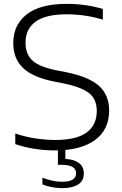

<svg xmlns="http://www.w3.org/2000/svg" viewBox="-20 -769 633 993"><path d="M263.5 9Q213.5 9 160.8 1Q108 -7 59 -23.5V-78.5Q113 -60.5 166 -52.8Q219 -45 264.5 -45Q375 -45 427.8 -83.5Q480.5 -122 480.5 -195Q480.5 -257 439.2 -288.5Q398 -320 302.5 -339L261.5 -347Q150.5 -368.5 99.5 -417.2Q48.5 -466 48.5 -546Q48.5 -639.5 117.5 -694.2Q186.5 -749 325 -749Q425.5 -749 512 -722.5V-667.5Q421 -695 324.5 -695Q216.5 -695 164.2 -657Q112 -619 112 -549Q112 -488 148.8 -455Q185.5 -422 276 -404.5L317.5 -396.5Q439.5 -372.5 492 -324.8Q544.5 -277 544.5 -198Q544.5 -98 471 -44.5Q397.5 9 263.5 9ZM302.5 204Q276.5 204 249.2 199Q222 194 199.5 185V150Q228 161 252.5 166Q277 171 301 171Q373.5 171 373.5 127.5Q373.5 83.5 300 83.5H279.5V-10H318V53Q362.5 55 388 73.8Q413.5 92.5 413.5 128.5Q413.5 166.5 383.8 185.2Q354 204 302.5 204Z"/></svg>

Font: Encode Sans Expanded Expanded Light
Style: Regular
Weight: 300
Width: 7
Designer: Multiple Designers
Foundry: Impallari Type
Version: Version 3.000; ttfautohint (v1.8.3) -l 8 -r 50 -G 200 -x 14 